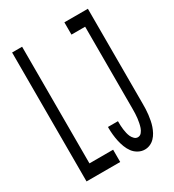

<svg xmlns="http://www.w3.org/2000/svg" viewBox="-180 -838 859 948"><g transform="rotate(-30 250.0 -363.5)"><path d="M37 0V-735H94V-70H229V0ZM366 8Q347 8 329.5 -1.5Q312 -11 300.5 -26.5Q289 -42 282 -60.5Q275 -79 271 -97.5Q267 -116 265 -135.5Q263 -155 263 -174V-180H320V-177Q320 -165 320.5 -154Q321 -143 322.5 -132Q324 -121 326.5 -110Q329 -99 333.5 -89Q338 -79 346.5 -70.5Q355 -62 366 -62Q379 -62 387.5 -72.5Q396 -83 400 -95Q404 -107 406.5 -119.5Q409 -132 410.5 -144.5Q412 -157 412.5 -169.5Q413 -182 413 -195V-665H335V-735H469V-195Q469 -179 468.5 -163.5Q468 -148 466 -132Q464 -116 461 -100.5Q458 -85 453 -70.5Q448 -56 440.5 -42Q433 -28 422 -16.5Q411 -5 396.5 1.5Q382 8 366 8Z"/></g></svg>

Font: Iosevka
Style: Regular
Weight: 400
Monospace: yes
Designer: Belleve Invis
Foundry: Belleve Invis
Version: Version 33.2.3; ttfautohint (v1.8.4)